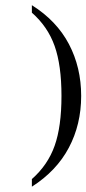

<svg xmlns="http://www.w3.org/2000/svg" viewBox="-20 -618 332 738"><path d="M102.5 99.6V70.3Q163.6 16.6 189.9 -57.4Q216.3 -131.3 216.3 -249.3Q216.3 -367.2 189.9 -441.4Q163.6 -515.6 102.5 -569.3V-598.1Q197.8 -538.1 244.9 -448.5Q292 -358.9 292 -249.3Q292 -139.6 244.6 -50.3Q197.3 39.1 102.5 99.6Z"/></svg>

Font: RIT Rachana
Style: Regular
Weight: 400
Designer: Hussain KH
Version: 1.4.7